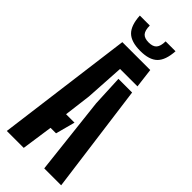

<svg xmlns="http://www.w3.org/2000/svg" viewBox="-306 -1018 1063 1063"><g transform="rotate(45 226.0 -486.0)"><path d="M13 0 117.5 -800H336L350 -686H213.5L199.5 -456.5L179.5 -297.5H245.5L215 -183.5H172L145.5 0ZM306 0 254.5 -457.5 246 -641H353L438.5 0ZM222 -835.5Q151 -835.5 118.5 -867.2Q86 -899 82 -972.5H160Q160 -934.5 174.2 -918Q188.5 -901.5 222 -901.5Q255 -901.5 269.2 -918Q283.5 -934.5 284 -972.5H361.5Q357 -899 324.5 -867.2Q292 -835.5 222 -835.5Z"/></g></svg>

Font: Big Shoulders Stencil Display ExtraBold
Style: Regular
Weight: 800
Designer: Patric King
Foundry: XO Type Co
Version: Version 1.000